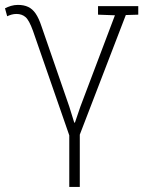

<svg xmlns="http://www.w3.org/2000/svg" viewBox="-29 -553 579 776"><path d="M251 202.6V-5.9L104.5 -427.7Q88.9 -471.2 74.2 -483.9Q59.6 -496.6 37.6 -496.6Q26.9 -496.6 17.6 -493.9Q8.3 -491.2 0 -487.3L-8.8 -519.5Q1.5 -524.9 15.1 -529.1Q28.8 -533.2 43.5 -533.2Q67.4 -533.2 84.7 -525.1Q102.1 -517.1 115 -498.3Q127.9 -479.5 138.7 -446.8L251 -122.1L271 -57.6H273.9L295.9 -122.1L435.5 -491.2L367.2 -493.7V-528.3H529.8V-493.7L479.5 -492.2L293.5 -8.8V202.6Z"/></svg>

Font: Roboto Slab ExtraLight
Style: Regular
Weight: 250
Designer: Google
Version: Version 2.000; ttfautohint (v1.8.1.43-b0c9)